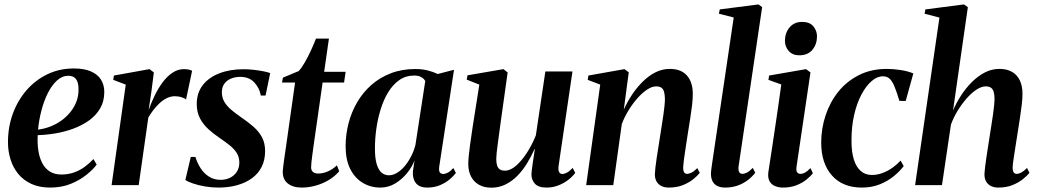

<svg xmlns="http://www.w3.org/2000/svg" viewBox="-20 -837 4692 868"><path d="M417 -93Q402 -72 372.2 -47.8Q342.5 -23.5 300.8 -6.2Q259 11 207 11Q158 11 122 -5.5Q86 -22 62.5 -50.8Q39 -79.5 27.5 -116.5Q16 -153.5 16 -194Q16 -263 38.2 -323.5Q60.5 -384 100.5 -429.8Q140.5 -475.5 194.8 -501.5Q249 -527.5 313.5 -527.5Q361 -527.5 391.5 -514Q422 -500.5 436.8 -476.5Q451.5 -452.5 451.5 -421.5Q451.5 -379 432.8 -347Q414 -315 382.5 -292.5Q351 -270 311.8 -255.5Q272.5 -241 230.8 -234Q189 -227 150.5 -226Q148.5 -191 153 -159Q157.5 -127 169.8 -102Q182 -77 203.8 -62.5Q225.5 -48 257.5 -48Q288 -48 314.2 -57.2Q340.5 -66.5 362.5 -82.5Q384.5 -98.5 402.5 -118ZM289.5 -494.5Q261 -494.5 237.5 -473Q214 -451.5 196.2 -416Q178.5 -380.5 167.2 -337.2Q156 -294 152 -251Q180.5 -254.5 207.5 -265Q234.5 -275.5 257.8 -292.2Q281 -309 298.5 -330.8Q316 -352.5 325.8 -378.5Q335.5 -404.5 335 -433.5Q335 -465.5 323.2 -480Q311.5 -494.5 289.5 -494.5Z M484.5 0 548.5 -454.5 492 -476 495 -495.5 656 -524.5 675.5 -509.5 664.5 -423 652 -339.5Q663.5 -372 679.2 -404.8Q695 -437.5 715.2 -464.8Q735.5 -492 759.8 -508.2Q784 -524.5 811 -524.5Q826 -524.5 835 -522Q844 -519.5 848.5 -517L821 -387Q817.5 -391.5 802.5 -396.8Q787.5 -402 770.5 -402Q751.5 -402 733.5 -393Q715.5 -384 700 -369.2Q684.5 -354.5 672 -337.8Q659.5 -321 650.5 -305.5L607 0Z M1180.5 -405H1159Q1153.5 -438.5 1130 -464Q1106.5 -489.5 1066.5 -489.5Q1043.5 -489.5 1024.5 -481.8Q1005.5 -474 994.2 -458.5Q983 -443 983 -420Q983 -396 994.2 -376.8Q1005.5 -357.5 1025 -341Q1044.5 -324.5 1069 -307.5Q1101.5 -285.5 1126 -264Q1150.5 -242.5 1164.5 -216.2Q1178.5 -190 1178.5 -154Q1178.5 -113.5 1163 -82.8Q1147.5 -52 1119 -31.2Q1090.5 -10.5 1052 0.2Q1013.5 11 968 11Q937 11 906.2 5.8Q875.5 0.5 851.8 -7.8Q828 -16 818 -23.5L842.5 -127.5H863.5Q871.5 -100.5 886.8 -76.8Q902 -53 924.8 -38.5Q947.5 -24 977.5 -24Q1001 -24 1020.2 -33.5Q1039.5 -43 1050.8 -60.8Q1062 -78.5 1062 -102Q1062 -126.5 1050.5 -145Q1039 -163.5 1018.5 -180Q998 -196.5 970.5 -215Q945.5 -232 922.2 -253Q899 -274 884.2 -301.8Q869.5 -329.5 869.5 -367Q869.5 -416.5 896.2 -451.5Q923 -486.5 970.8 -505.2Q1018.5 -524 1080.5 -524Q1104.5 -524 1128.5 -521.2Q1152.5 -518.5 1172 -514.5Q1191.5 -510.5 1201.5 -506.5Z M1398 -181Q1394.5 -156 1392 -136.8Q1389.5 -117.5 1388 -104Q1386.5 -90.5 1386.5 -80.5Q1386.5 -65.5 1395.8 -59Q1405 -52.5 1418 -52.5Q1440.5 -52.5 1463 -62.5Q1485.5 -72.5 1503 -89.5L1513.5 -63Q1494 -39.5 1465.8 -22.8Q1437.5 -6 1406 2.5Q1374.5 11 1344 11Q1304 11 1280.2 -8.2Q1256.5 -27.5 1258.5 -65.5Q1259 -71.5 1260.2 -82.2Q1261.5 -93 1263.5 -108.2Q1265.5 -123.5 1268.5 -143.5Q1271.5 -163.5 1275 -188L1314 -464H1255L1259 -486L1330 -515.5Q1343.5 -529.5 1358.5 -555.8Q1373.5 -582 1386.8 -611.2Q1400 -640.5 1408.5 -662.5H1467L1445.5 -512.5H1542.5L1535.5 -464H1438.5Z M1966 -86Q1963 -65.5 1968.2 -58Q1973.5 -50.5 1984 -50.5Q1993.5 -50.5 2005.2 -56.8Q2017 -63 2029.5 -77.5L2041 -55Q2031 -41.5 2012.8 -26Q1994.5 -10.5 1969 0.2Q1943.5 11 1911.5 11Q1874.5 11 1859 -10.8Q1843.5 -32.5 1847 -65L1854 -111.5Q1842.5 -81.5 1819.5 -53.5Q1796.5 -25.5 1766 -7.2Q1735.5 11 1699.5 11Q1655.5 11 1619.8 -10.5Q1584 -32 1563.2 -73.5Q1542.5 -115 1542.5 -175.5Q1542.5 -229 1555.8 -280Q1569 -331 1595 -375.2Q1621 -419.5 1659 -453Q1697 -486.5 1747 -505.8Q1797 -525 1858 -525Q1887.5 -525 1912.8 -518.8Q1938 -512.5 1959 -502.5L2032.5 -521.5ZM1902.5 -470.5Q1897.5 -480.5 1885 -488Q1872.5 -495.5 1853 -495.5Q1814.5 -495.5 1785.2 -475Q1756 -454.5 1735 -420Q1714 -385.5 1700.8 -342.5Q1687.5 -299.5 1681.2 -254Q1675 -208.5 1675 -166.5Q1675 -121 1683.2 -94.2Q1691.5 -67.5 1705.8 -56Q1720 -44.5 1738 -44.5Q1755.5 -44.5 1773.5 -54.8Q1791.5 -65 1807.8 -83.8Q1824 -102.5 1837.2 -127.5Q1850.5 -152.5 1858 -181Z M2201.5 11.5Q2168.5 11.5 2145.2 -1.8Q2122 -15 2109.5 -39Q2097 -63 2097 -95.5Q2097 -110 2099.2 -132.8Q2101.5 -155.5 2105 -181.8Q2108.5 -208 2112.2 -231.8Q2116 -255.5 2118 -271L2147 -454.5L2090 -477L2093.5 -496.5L2256 -524.5L2275 -509.5L2243 -281Q2240.5 -262.5 2237.2 -238.2Q2234 -214 2230.8 -190.2Q2227.5 -166.5 2225.5 -147.5Q2223.5 -128.5 2223.5 -119Q2223.5 -101 2227.2 -89Q2231 -77 2239.8 -71.2Q2248.5 -65.5 2263 -65.5Q2287.5 -65.5 2313.2 -88Q2339 -110.5 2362.5 -147Q2386 -183.5 2402.5 -225L2445.5 -514H2568L2505 -85Q2503 -68 2507.8 -59.2Q2512.5 -50.5 2522 -50.5Q2532 -50.5 2544.2 -57.2Q2556.5 -64 2569 -78L2580.5 -55.5Q2569 -39.5 2549.5 -24.2Q2530 -9 2504.8 1Q2479.5 11 2451 11Q2414 11 2398.2 -6.5Q2382.5 -24 2382.5 -49Q2382.5 -53.5 2384 -66.5Q2385.5 -79.5 2388 -96.5Q2390.5 -113.5 2393.2 -131.2Q2396 -149 2398 -163H2396.5Q2381.5 -129 2362 -97.5Q2342.5 -66 2318.2 -41.5Q2294 -17 2264.8 -2.8Q2235.5 11.5 2201.5 11.5Z M2800 -341Q2815.5 -376 2837.2 -408.8Q2859 -441.5 2885.8 -468Q2912.5 -494.5 2943.2 -510Q2974 -525.5 3008 -525.5Q3059.5 -525.5 3085.8 -495.2Q3112 -465 3112 -413Q3112 -390.5 3108.8 -362Q3105.5 -333.5 3100.5 -302.2Q3095.5 -271 3090.5 -239.5Q3086.5 -211.5 3081.5 -180.8Q3076.5 -150 3073 -123.2Q3069.5 -96.5 3068.5 -80Q3068.5 -63.5 3073.2 -57.2Q3078 -51 3086 -51Q3095 -51 3106.8 -57Q3118.5 -63 3132.5 -77L3143.5 -55.5Q3133 -42 3113.8 -26.5Q3094.5 -11 3067 0Q3039.5 11 3002.5 11Q2985.5 11 2971.2 4.5Q2957 -2 2948.8 -15.5Q2940.5 -29 2940.5 -50Q2941 -60.5 2943 -79.8Q2945 -99 2948.8 -123.2Q2952.5 -147.5 2956.8 -173.8Q2961 -200 2964.5 -223.5Q2968.5 -248.5 2972.2 -272.8Q2976 -297 2979.2 -319Q2982.5 -341 2984.2 -359.5Q2986 -378 2986 -390.5Q2985.5 -410 2982 -422.2Q2978.5 -434.5 2970 -440.5Q2961.5 -446.5 2946 -446.5Q2927.5 -446.5 2905.5 -432Q2883.5 -417.5 2861.8 -393Q2840 -368.5 2821.5 -338.2Q2803 -308 2791 -276L2752.5 0H2630L2693.5 -454.5L2637 -476L2640 -495.5L2803 -524.5L2822.5 -510Z M3318.5 -81.5Q3317.5 -64.5 3322.5 -57.8Q3327.5 -51 3336.5 -51Q3345.5 -51 3357 -56.8Q3368.5 -62.5 3383 -78L3394.5 -56Q3380 -37.5 3360 -22.2Q3340 -7 3314.5 2Q3289 11 3258 11Q3239.5 11 3225 4.8Q3210.5 -1.5 3202.2 -15.8Q3194 -30 3194 -53Q3194 -57.5 3195 -65.5Q3196 -73.5 3197.2 -83.2Q3198.5 -93 3200 -102.5L3297 -758L3230 -775L3234 -794.5L3409 -817L3425.5 -804.5Z M3519.5 11Q3500 11 3483.8 4.2Q3467.5 -2.5 3459 -17.8Q3450.5 -33 3453.5 -58Q3455 -67.5 3459.2 -95.5Q3463.5 -123.5 3469.8 -164.5Q3476 -205.5 3483.2 -254.2Q3490.5 -303 3498 -354.8Q3505.5 -406.5 3512 -455L3454 -476L3457 -495.5L3624 -524.5L3644 -509.5L3581 -83.5Q3578.5 -64.5 3584 -57.8Q3589.5 -51 3598.5 -51Q3609 -51 3619.2 -56.5Q3629.5 -62 3644 -77L3655 -54Q3643.5 -39 3624.5 -24Q3605.5 -9 3579.2 1Q3553 11 3519.5 11ZM3593.5 -587Q3563 -587 3545.8 -606.5Q3528.5 -626 3528.5 -652.5Q3529 -689 3549.8 -713.5Q3570.5 -738 3606.5 -738Q3640.5 -738 3657 -718Q3673.5 -698 3673.5 -673Q3673.5 -637 3652.8 -612Q3632 -587 3593.5 -587Z M3876 11Q3789.5 11 3741 -43.8Q3692.5 -98.5 3692.5 -192.5Q3692.5 -255 3712 -314.5Q3731.5 -374 3769.2 -421.5Q3807 -469 3862.5 -497.2Q3918 -525.5 3989.5 -525.5Q4017.5 -525.5 4051 -520.5Q4084.5 -515.5 4109 -505L4074.5 -380.5L4046 -381Q4033.5 -423 4023.2 -447.2Q4013 -471.5 4001.2 -481.8Q3989.5 -492 3971.5 -492Q3945.5 -492 3920.2 -470.2Q3895 -448.5 3874.2 -409.2Q3853.5 -370 3841.2 -316.5Q3829 -263 3829.5 -199Q3829.5 -149.5 3840.2 -115.5Q3851 -81.5 3871.5 -63.8Q3892 -46 3921 -46Q3946.5 -46 3970.2 -55Q3994 -64 4014.8 -78.8Q4035.5 -93.5 4051.5 -111L4065.5 -86Q4048 -63 4021 -40.8Q3994 -18.5 3957.8 -3.8Q3921.5 11 3876 11Z M4493 11Q4475 11 4461 4.5Q4447 -2 4438.8 -15.2Q4430.5 -28.5 4430.5 -50Q4431 -60.5 4433.2 -79.8Q4435.5 -99 4439 -123.2Q4442.5 -147.5 4446.8 -173.8Q4451 -200 4454.5 -223.5Q4458.5 -248.5 4462.2 -272.8Q4466 -297 4469.2 -319Q4472.5 -341 4474.2 -359.5Q4476 -378 4476 -390.5Q4476 -410 4472.2 -422.2Q4468.5 -434.5 4459.8 -440.5Q4451 -446.5 4436 -446.5Q4417 -446.5 4394.5 -431.8Q4372 -417 4350 -392Q4328 -367 4309.2 -336.2Q4290.5 -305.5 4279 -273.5L4238.5 0H4117L4227 -757.5L4160 -775L4163.5 -794.5L4338 -817L4355.5 -804.5L4288.5 -337.5Q4303.5 -372.5 4325.2 -406Q4347 -439.5 4374.2 -466.5Q4401.5 -493.5 4432.5 -509.5Q4463.5 -525.5 4498 -525.5Q4532.5 -525.5 4555.8 -511.8Q4579 -498 4590.8 -472.8Q4602.5 -447.5 4602.5 -413Q4602.5 -390.5 4599 -362Q4595.5 -333.5 4590.8 -302.2Q4586 -271 4581 -239.5Q4577.5 -218 4574 -195Q4570.5 -172 4567 -150.2Q4563.5 -128.5 4561 -110.2Q4558.5 -92 4558 -80Q4558 -63.5 4563 -57.2Q4568 -51 4576 -51Q4585.5 -51 4597 -57Q4608.5 -63 4623 -77.5L4634 -55.5Q4623.5 -42.5 4604.2 -27Q4585 -11.5 4557.2 -0.2Q4529.5 11 4493 11Z"/></svg>

Font: Merriweather 120pt SemiBold
Style: Italic
Weight: 600
Italic angle: -7.8°
Version: Version 2.101